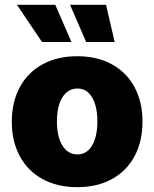

<svg xmlns="http://www.w3.org/2000/svg" viewBox="-20 -772 645 802"><path d="M29.3 -263.7Q29.3 -345.2 62.3 -407Q95.2 -468.8 157 -502.9Q218.8 -537.1 302.7 -537.1Q386.7 -537.1 448.2 -502.9Q509.8 -468.8 542.5 -407Q575.2 -345.2 575.2 -263.7Q575.2 -182.1 542.5 -120.4Q509.8 -58.6 448.2 -24.4Q386.7 9.8 302.7 9.8Q218.8 9.8 157 -24.4Q95.2 -58.6 62.3 -120.4Q29.3 -182.1 29.3 -263.7ZM386.7 -264.6Q386.7 -328.6 364.5 -365.5Q342.3 -402.3 303.7 -402.3Q263.7 -402.3 240.7 -365.5Q217.8 -328.6 217.8 -264.6Q217.8 -201.2 240.7 -164.1Q263.7 -127 303.7 -127Q342.3 -127 364.5 -164.1Q386.7 -201.2 386.7 -264.6ZM50.8 -752H210.9L278.3 -596.7H155.3ZM272.5 -752H422.9L459 -596.7H339.8Z"/></svg>

Font: Pretendard Std Black
Style: Regular
Weight: 900
Designer: Base glyphs from Inter by Rasmus Andersson; Hangeul glyphs from Noto Sans CJK(Source Han Sans) by Jang Soo-young and Kan
Foundry: Kil Hyung-jin
Version: Version 1.309